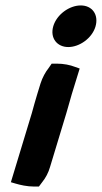

<svg xmlns="http://www.w3.org/2000/svg" viewBox="-20 -689 374 706"><path d="M20 -19 37 -14C54 -9 79 -3 106 -3H123L135 -19C148 -35 158 -54 164 -75L224 -273C232 -299 237 -320 244 -343L273 -437L256 -443C238 -450 215 -455 188 -455H170L159 -439C147 -424 136 -404 129 -382L117 -343C109 -318 104 -297 97 -273ZM176 -593C163 -549 190 -516 231 -516C272 -516 318 -548 331 -591C344 -635 319 -669 277 -669C235 -669 189 -636 176 -593Z"/></svg>

Font: SolarCharger
Style: 1052
Weight: 1000
Designer: Mew Too
Foundry: Cannot Into Space Fonts/KineticPlasma Fonts
Version: Version 1.100